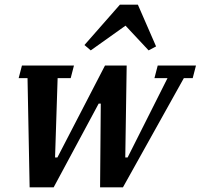

<svg xmlns="http://www.w3.org/2000/svg" viewBox="-20 -803 860 823"><path d="M98 -468H60L74 -522H297L283 -468H227L216 -128H226L430 -522H523L517 -128H527L698 -468H642L656 -522H820L806 -468H768L507 0H409L412 -359H403L210 0H107ZM342 -610 494 -783H571L649 -604L617 -587L518 -693L369 -587Z"/></svg>

Font: IBM Plex Serif SmBld
Style: Italic
Weight: 600
Italic angle: -14°
Designer: Mike Abbink, Paul van der Laan, Pieter van Rosmalen
Foundry: Bold Monday
Version: Version 3.001